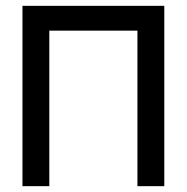

<svg xmlns="http://www.w3.org/2000/svg" viewBox="-20 -638 640 658"><path d="M57 0V-618H543V0H451V-533H149V0Z"/></svg>

Font: Victor Mono SemiBold
Style: Regular
Weight: 600
Monospace: yes
Designer: Rune Bjørnerås
Version: Version 1.561;gftools[0.9.30]